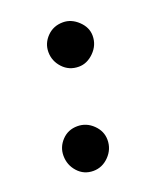

<svg xmlns="http://www.w3.org/2000/svg" viewBox="-90 -482 450 541"><g transform="rotate(-20 135.0 -211.5)"><path d="M99 0Q71 0 52.5 -20.5Q34 -41 34 -69Q34 -95 52.5 -114.5Q71 -134 99 -134Q126 -134 146 -114.5Q166 -95 166 -69Q166 -41 146 -20.5Q126 0 99 0ZM161 -290Q132 -290 113 -310.5Q94 -331 94 -358Q94 -384 113 -403.5Q132 -423 161 -423Q186 -423 206.5 -403.5Q227 -384 227 -359Q227 -331 206.5 -310.5Q186 -290 161 -290Z"/></g></svg>

Font: Edu TAS Beginner SemiBold
Style: Regular
Weight: 600
Version: Version 1.003